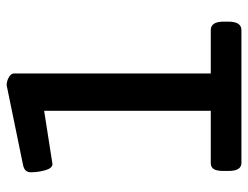

<svg xmlns="http://www.w3.org/2000/svg" viewBox="-104 -639 743 575"><g transform="rotate(-90 267.5 -351.5)"><path d="M299.8 -703.1Q312 -703.1 323.5 -696.5Q335 -689.9 335 -681.2V-91.8H464.8Q490.2 -91.8 490.2 -53.2V-39.1Q490.2 0 464.8 0H66.9Q43 0 43 -39.1V-53.2Q43 -73.7 48.6 -82.8Q54.2 -91.8 66.9 -91.8H223.1V-590.8L64 -565.9Q51.3 -565.9 45.2 -587.4Q39.1 -608.9 39.1 -630.9Q39.1 -649.4 60.1 -653.8Z"/></g></svg>

Font: Asap Symbol
Style: Regular
Weight: 900
Designer: Tania Quindós, Elena González Miranda, Marcela Romero, Pablo Cosgaya
Foundry: Omnibus-Type
Version: Version 1.000;PS 001.000;hotconv 1.0.70;makeotf.lib2.5.58329